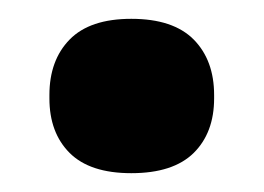

<svg xmlns="http://www.w3.org/2000/svg" viewBox="-20 -364 280 204"><path d="M119.5 -180Q75.5 -180 54 -201.5Q32.5 -223 32.5 -259.5V-263Q32.5 -300 54 -322Q75.5 -344 119.5 -344Q164 -344 185.8 -322Q207.5 -300 207.5 -263V-259.5Q207.5 -223 185.8 -201.5Q164 -180 119.5 -180Z"/></svg>

Font: Anek Tamil ExtraBold
Style: Regular
Weight: 800
Designer: Aadarsh Rajan (Tamil), Yesha Goshar (Latin)
Foundry: Ek Type
Version: Version 1.003